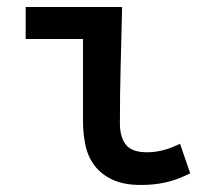

<svg xmlns="http://www.w3.org/2000/svg" viewBox="-20 -514 614 546"><path d="M53 -403V-494H327V-481Q325 -401 323 -322.5Q321 -244 321 -164Q321 -124 338 -102.5Q355 -81 398 -81Q418 -81 438 -85.5Q458 -90 476 -98L492 -105L521 -21L510 -16Q479 -1 447.5 5.5Q416 12 381 12Q332 12 300 -3Q268 -18 249 -43Q230 -68 223 -101Q216 -134 216 -170V-403Z"/></svg>

Font: Codetta
Style: Bold
Weight: 700
Designer: Ulrich Proeller
Foundry: PROSA GmbH
Version: Version 2.00;September 29, 2018;FontCreator 11.5.0.2427 64-b